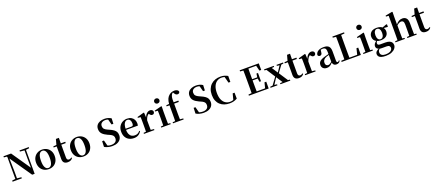

<svg xmlns="http://www.w3.org/2000/svg" viewBox="158 -2918 11936 5265"><g transform="rotate(-20 6125.5 -285.5)"><path d="M38.2 0V-32.6L143.5 -47.3H171.3L308.2 -32.6V0ZM135.4 0V-713.4H172.6L183.1 -260.5V0ZM509.4 -707.9V-740.5H779.8V-707.9L674.8 -694.2H648.1ZM608.8 3.6 161.7 -646.1 159 -649.2 125.1 -700.4 41.5 -707.9V-740.5H263.8L662.2 -159.6L643 -152.8L639.8 -449.6V-740.5H681.4V3.6Z M1093 16.2Q1013.7 16.2 952.5 -18.3Q891.3 -52.8 856.5 -117Q821.6 -181.2 821.6 -269.8Q821.6 -359.1 858.8 -422Q896 -484.9 957.9 -518.4Q1019.8 -551.9 1093 -551.9Q1167.1 -551.9 1229.1 -518.8Q1291 -485.6 1328.2 -422.7Q1365.4 -359.8 1365.4 -269.8Q1365.4 -180.5 1330 -116.3Q1294.6 -52 1233.4 -17.9Q1172.2 16.2 1093 16.2ZM1093 -17.5Q1154 -17.5 1187.4 -80.1Q1220.7 -142.6 1220.7 -268.1Q1220.7 -394.2 1187.4 -456.1Q1154 -518 1093 -518Q1032.7 -518 999 -456.1Q965.2 -394.2 965.2 -268.1Q965.2 -142.6 999 -80.1Q1032.7 -17.5 1093 -17.5Z M1573.4 -496.1V-535.7H1770.2V-496.1ZM1649.1 16.2Q1577.7 16.2 1541.1 -19.3Q1504.5 -54.8 1504.5 -131.7Q1504.5 -159.8 1505 -182.4Q1505.5 -205 1505.5 -234.7V-496.1H1418V-527.5L1527.7 -538L1509.1 -525.2L1555.5 -695.8H1642.3L1640.2 -519.3V-508.7V-123.8Q1640.2 -81.6 1657.7 -62.3Q1675.2 -43 1706.3 -43Q1726.4 -43 1742 -50.4Q1757.7 -57.9 1777.7 -72.5L1793.2 -56Q1771.7 -21.1 1736.3 -2.5Q1700.9 16.2 1649.1 16.2Z M2106 16.2Q2026.7 16.2 1965.5 -18.3Q1904.3 -52.8 1869.5 -117Q1834.6 -181.2 1834.6 -269.8Q1834.6 -359.1 1871.8 -422Q1909 -484.9 1970.9 -518.4Q2032.8 -551.9 2106 -551.9Q2180.1 -551.9 2242.1 -518.8Q2304 -485.6 2341.2 -422.7Q2378.4 -359.8 2378.4 -269.8Q2378.4 -180.5 2343 -116.3Q2307.6 -52 2246.4 -17.9Q2185.2 16.2 2106 16.2ZM2106 -17.5Q2167 -17.5 2200.4 -80.1Q2233.7 -142.6 2233.7 -268.1Q2233.7 -394.2 2200.4 -456.1Q2167 -518 2106 -518Q2045.7 -518 2012 -456.1Q1978.2 -394.2 1978.2 -268.1Q1978.2 -142.6 2012 -80.1Q2045.7 -17.5 2106 -17.5Z M2945.2 18.6Q2884 18.6 2822.9 2.6Q2761.8 -13.4 2719.8 -40.5L2726.3 -205H2778.6L2829.3 -15.7L2767.7 -42.2L2756.7 -79.5Q2806.1 -45 2843.9 -33.5Q2881.7 -21.9 2932 -21.9Q3008.5 -21.9 3051.5 -56.5Q3094.5 -91.1 3094.5 -153.9Q3094.5 -188.8 3083 -213.7Q3071.6 -238.6 3045.4 -258.7Q3019.2 -278.8 2974.1 -298.2L2927.9 -318.1Q2831.7 -361.1 2781.4 -415.2Q2731.1 -469.3 2731.1 -554.7Q2731.1 -621.1 2764.5 -666.5Q2797.9 -711.9 2856.4 -735.7Q2914.9 -759.4 2990.3 -759.4Q3048.7 -759.4 3097.6 -744.7Q3146.5 -730 3185.7 -703.2L3178.8 -546.8H3125.9L3077.4 -727.2L3143.4 -699.2L3151 -659.2Q3108.8 -692.9 3078.3 -706.1Q3047.7 -719.3 3005.9 -719.3Q2939.3 -719.3 2897.4 -687.2Q2855.5 -655 2855.5 -595.7Q2855.5 -542.1 2885.4 -510Q2915.3 -478 2970.1 -453.7L3020 -431.6Q3095.3 -399.1 3139.7 -365.9Q3184.2 -332.7 3203.5 -293Q3222.8 -253.2 3222.8 -198.1Q3222.8 -133.4 3190 -84.5Q3157.2 -35.6 3095.2 -8.5Q3033.3 18.6 2945.2 18.6Z M3581.2 16.2Q3500.8 16.2 3438.2 -16.5Q3375.6 -49.1 3340.1 -113Q3304.6 -176.9 3304.6 -268.8Q3304.6 -358.8 3342.6 -422.2Q3380.5 -485.7 3442.2 -518.8Q3503.9 -551.9 3574.4 -551.9Q3648.1 -551.9 3698.5 -522.5Q3748.8 -493.1 3774.6 -443.2Q3800.4 -393.3 3800.4 -330.9Q3800.4 -296.1 3793.7 -270.2H3363.1V-304.6H3618.4Q3650.5 -304.6 3661.9 -322.2Q3673.3 -339.8 3673.3 -380.4Q3673.3 -446.3 3645.2 -482.2Q3617.1 -518 3569.1 -518Q3535.7 -518 3507.6 -492.9Q3479.6 -467.8 3463.1 -416Q3446.7 -364.1 3446.7 -282.7Q3446.7 -200.5 3469.9 -148.2Q3493 -95.8 3533.8 -71.7Q3574.5 -47.5 3626.4 -47.5Q3679.4 -47.5 3715.9 -67.7Q3752.3 -87.9 3779.2 -123.2L3797.1 -109.9Q3765.6 -49.8 3710.7 -16.8Q3655.7 16.2 3581.2 16.2Z M3872.2 0V-29.9L3980.3 -41.2H4066.8L4177.2 -29.9V0ZM3943.2 0Q3944.9 -25.5 3945.4 -67.4Q3945.9 -109.4 3946.4 -154.8Q3946.9 -200.3 3946.9 -234.8V-310.2Q3946.9 -360.7 3946 -394.1Q3945.2 -427.5 3943.2 -463.8L3865.1 -470.7V-495.2L4061.2 -550.4L4074.2 -541.7L4081.6 -398.7V-397.7V-234.8Q4081.6 -200.3 4082.1 -154.8Q4082.6 -109.4 4083.1 -67.4Q4083.6 -25.5 4084.6 0ZM4081.4 -320.2 4048.3 -380.9H4075.4Q4090 -435.6 4116.6 -473.9Q4143.3 -512.2 4176.4 -532.1Q4209.5 -551.9 4242.6 -551.9Q4276.2 -551.9 4301.4 -536.8Q4326.7 -521.7 4333.7 -484.5Q4332.9 -453.2 4317.2 -432.6Q4301.4 -411.9 4267.2 -411.9Q4242.5 -411.9 4224.2 -425.8Q4206 -439.6 4186.8 -464.4L4163.8 -490.9L4200.4 -485.1Q4157.5 -463.1 4129.2 -424.7Q4100.9 -386.2 4081.4 -320.2Z M4376.2 0V-29.9L4482.8 -40.2H4544.8L4652.8 -29.9V0ZM4446.6 0Q4447.6 -25.5 4448.3 -67.4Q4448.9 -109.4 4449.4 -154.8Q4449.9 -200.3 4449.9 -234.8V-308Q4449.9 -358.3 4449.3 -394.3Q4448.6 -430.4 4446.6 -466.2L4367.5 -472.9V-497.4L4575.1 -550.4L4587.8 -541.7L4584.4 -387.9V-234.8Q4584.4 -200.3 4584.9 -154.8Q4585.4 -109.4 4586.2 -67.4Q4587.1 -25.5 4588.1 0ZM4511.8 -655Q4480.6 -655 4458 -675.4Q4435.5 -695.9 4435.5 -728.8Q4435.5 -760.3 4458 -780.9Q4480.6 -801.4 4511.8 -801.4Q4543.5 -801.4 4565.9 -780.9Q4588.3 -760.3 4588.3 -728.8Q4588.3 -695.9 4565.9 -675.4Q4543.5 -655 4511.8 -655Z M4720.1 0V-29.9L4833.4 -40.2H4917.5L5030.6 -29.9V0ZM4795.1 0Q4797.1 -58.2 4797.7 -117.4Q4798.4 -176.6 4798.4 -234.8V-496.1H4714.4V-527.5L4845.5 -541.2L4798.1 -516.1L4798.8 -526.6Q4806.5 -621.9 4831.2 -677Q4856 -732.1 4893.3 -765.3Q4931.1 -800.3 4972.7 -815.2Q5014.3 -830 5057.8 -830Q5099.8 -830 5133.9 -814.6Q5167.9 -799.1 5177.1 -763.3Q5176.1 -737.6 5159.5 -721Q5142.9 -704.5 5112.2 -704.5Q5086.4 -704.5 5065.3 -718.9Q5044.2 -733.4 5023.9 -768.6L4998.9 -808V-817H5045.9V-808.7Q5021 -805.2 5000.6 -792Q4980.1 -778.7 4968.3 -761Q4951.5 -734 4942.6 -699.4Q4933.7 -664.8 4932 -618.6Q4930.4 -572.4 4933.1 -511.3V-234.8Q4933.1 -176.6 4934.1 -117.4Q4935.1 -58.2 4936.8 0ZM4866.6 -496.1V-535.7H5070V-496.1Z M5615.2 18.6Q5554 18.6 5492.9 2.6Q5431.8 -13.4 5389.8 -40.5L5396.3 -205H5448.6L5499.3 -15.7L5437.7 -42.2L5426.7 -79.5Q5476.1 -45 5513.9 -33.5Q5551.7 -21.9 5602 -21.9Q5678.5 -21.9 5721.5 -56.5Q5764.5 -91.1 5764.5 -153.9Q5764.5 -188.8 5753 -213.7Q5741.6 -238.6 5715.4 -258.7Q5689.2 -278.8 5644.1 -298.2L5597.9 -318.1Q5501.7 -361.1 5451.4 -415.2Q5401.1 -469.3 5401.1 -554.7Q5401.1 -621.1 5434.5 -666.5Q5467.9 -711.9 5526.4 -735.7Q5584.9 -759.4 5660.3 -759.4Q5718.7 -759.4 5767.6 -744.7Q5816.5 -730 5855.7 -703.2L5848.8 -546.8H5795.9L5747.4 -727.2L5813.4 -699.2L5821 -659.2Q5778.8 -692.9 5748.3 -706.1Q5717.7 -719.3 5675.9 -719.3Q5609.3 -719.3 5567.4 -687.2Q5525.5 -655 5525.5 -595.7Q5525.5 -542.1 5555.4 -510Q5585.3 -478 5640.1 -453.7L5690 -431.6Q5765.3 -399.1 5809.7 -365.9Q5854.2 -332.7 5873.5 -293Q5892.8 -253.2 5892.8 -198.1Q5892.8 -133.4 5860 -84.5Q5827.2 -35.6 5765.2 -8.5Q5703.3 18.6 5615.2 18.6Z M6371.5 18.6Q6288.6 18.6 6218.4 -5.3Q6148.1 -29.2 6095.5 -77.6Q6042.9 -126.1 6013.7 -197.7Q5984.6 -269.4 5984.6 -364.6Q5984.6 -461.1 6014.4 -534.9Q6044.2 -608.8 6097.3 -659Q6150.4 -709.1 6221 -734.3Q6291.6 -759.4 6372.2 -759.4Q6440 -759.4 6489.5 -745Q6538.9 -730.5 6587.2 -703L6585.4 -528.3H6531.2L6478.9 -727.8L6550.9 -703.5V-670Q6512.2 -697.9 6475.8 -710.1Q6439.3 -722.2 6395.1 -722.2Q6320.8 -722.2 6261.7 -683.8Q6202.7 -645.4 6168.5 -567Q6134.2 -488.7 6134.2 -369.8Q6134.2 -250.8 6168.7 -172.7Q6203.1 -94.6 6262.3 -56.7Q6321.4 -18.7 6396.4 -18.7Q6439.8 -18.7 6477.8 -31.5Q6515.8 -44.3 6556.6 -74.1V-38.4L6486.7 -15.3L6538.5 -212.2H6592.6L6594.7 -39.3Q6547.1 -11.2 6493.2 3.7Q6439.3 18.6 6371.5 18.6Z M6934.1 0V-32.6L7087.2 -47.3H7101.6V0ZM7027.6 0Q7029.6 -85.2 7030 -171.8Q7030.4 -258.5 7030.4 -346.1V-393.6Q7030.4 -481.3 7030 -567.7Q7029.6 -654.1 7027.6 -740.5H7175.3Q7173.6 -655.6 7173.1 -567.7Q7172.6 -479.8 7172.6 -387.2V-359.2Q7172.6 -263 7173.1 -174.8Q7173.6 -86.6 7175.3 0ZM7101.6 0V-37.4H7484.3L7412.6 -3.7L7461.5 -198.6H7512.9L7511.9 0ZM7101.6 -359.5V-394.7H7347.6V-359.5ZM7336.8 -258.7 7321.6 -369.7V-390.7L7336.8 -500.1H7381.7V-258.7ZM6934.1 -707.9V-740.5H7101.6V-694.2H7087.2ZM7440.8 -548 7393.4 -738.1 7463.9 -702.9H7101.6V-740.5H7492L7493.7 -548Z M7566 0V-29.9L7654.5 -39.9H7683.6L7767.3 -29.9V0ZM7611.7 0 7839.4 -311.7 7861.2 -291.7H7856.5L7761.3 -146L7667.4 0ZM7854.6 0V-29.9L7992.4 -40.2H8029.6L8143.2 -29.9V0ZM7873.1 -239.8 7851.2 -261.5H7856.8L7946.3 -399.1L8036 -535.7H8090.7ZM7953.1 0 7802.7 -231.4 7606.1 -535.7H7758.8L7904 -315.2L8110.5 0ZM7571.5 -506V-535.7H7854.8V-506L7746.7 -494.8H7680.2ZM7934.9 -506V-535.7H8126.3V-506L8049.2 -495.5H8021Z M8318.4 -496.1V-535.7H8515.2V-496.1ZM8394.1 16.2Q8322.7 16.2 8286.1 -19.3Q8249.5 -54.8 8249.5 -131.7Q8249.5 -159.8 8250 -182.4Q8250.5 -205 8250.5 -234.7V-496.1H8163V-527.5L8272.7 -538L8254.1 -525.2L8300.5 -695.8H8387.3L8385.2 -519.3V-508.7V-123.8Q8385.2 -81.6 8402.7 -62.3Q8420.2 -43 8451.3 -43Q8471.4 -43 8487 -50.4Q8502.7 -57.9 8522.7 -72.5L8538.2 -56Q8516.7 -21.1 8481.3 -2.5Q8445.9 16.2 8394.1 16.2Z M8577.2 0V-29.9L8685.3 -41.2H8771.8L8882.2 -29.9V0ZM8648.2 0Q8649.9 -25.5 8650.4 -67.4Q8650.9 -109.4 8651.4 -154.8Q8651.9 -200.3 8651.9 -234.8V-310.2Q8651.9 -360.7 8651 -394.1Q8650.2 -427.5 8648.2 -463.8L8570.1 -470.7V-495.2L8766.2 -550.4L8779.2 -541.7L8786.6 -398.7V-397.7V-234.8Q8786.6 -200.3 8787.1 -154.8Q8787.6 -109.4 8788.1 -67.4Q8788.6 -25.5 8789.6 0ZM8786.4 -320.2 8753.3 -380.9H8780.4Q8795 -435.6 8821.6 -473.9Q8848.3 -512.2 8881.4 -532.1Q8914.5 -551.9 8947.6 -551.9Q8981.2 -551.9 9006.4 -536.8Q9031.7 -521.7 9038.7 -484.5Q9037.9 -453.2 9022.2 -432.6Q9006.4 -411.9 8972.2 -411.9Q8947.5 -411.9 8929.2 -425.8Q8911 -439.6 8891.8 -464.4L8868.8 -490.9L8905.4 -485.1Q8862.5 -463.1 8834.2 -424.7Q8805.9 -386.2 8786.4 -320.2Z M9206.6 16.2Q9144.2 16.2 9103.8 -19.4Q9063.3 -54.9 9063.3 -117.6Q9063.3 -161.2 9082 -193.6Q9100.7 -226.1 9145.1 -251.5Q9189.6 -277 9265.4 -297.9Q9304.8 -309.4 9354.4 -322Q9404 -334.6 9444 -344.4V-318.9Q9404 -308.9 9364 -297.6Q9323.9 -286.4 9297.1 -276.7Q9243.3 -254.9 9216.1 -220.6Q9188.8 -186.4 9188.8 -135.9Q9188.8 -90.4 9211.1 -67.9Q9233.3 -45.3 9270 -45.3Q9286.3 -45.3 9304.7 -52.6Q9323.1 -59.9 9347.4 -79.7Q9371.8 -99.4 9405.3 -135.5L9420.8 -82.4H9385.7Q9356.6 -50.6 9331.2 -28.7Q9305.7 -6.8 9276.4 4.7Q9247 16.2 9206.6 16.2ZM9486.1 15.2Q9434.6 15.2 9407.9 -14.2Q9381.2 -43.6 9374.9 -94V-96.5V-381.4Q9374.9 -434.7 9364.8 -464.5Q9354.7 -494.3 9331.6 -506.3Q9308.5 -518.3 9270 -518.3Q9244.4 -518.3 9217.3 -512.2Q9190.2 -506.1 9153.8 -491.2L9216.1 -516.3L9205.9 -439.2Q9203.3 -395.9 9184.6 -378Q9165.8 -360.2 9140.3 -360.2Q9091.1 -360.2 9079.2 -406.5Q9088.9 -473.5 9149.4 -512.7Q9209.9 -551.9 9315.1 -551.9Q9415.4 -551.9 9460.7 -505.9Q9506.1 -459.8 9506.1 -356.2V-94.8Q9506.1 -60.3 9514.8 -47Q9523.6 -33.8 9539.7 -33.8Q9551.3 -33.8 9561.3 -40.9Q9571.3 -48.1 9584.7 -67.2L9601.9 -53.4Q9584 -17.5 9556.2 -1.1Q9528.4 15.2 9486.1 15.2Z M9640.1 0 9640.8 -32.6 9793.2 -47.3H9808.3L9807.6 0ZM9733.6 0Q9735.6 -85.2 9736 -169.1Q9736.4 -253.1 9736.4 -325.6V-393.6Q9736.4 -481.3 9736 -568.1Q9735.6 -654.9 9733.6 -740.5H9881.3Q9879.6 -655.6 9879.1 -569.2Q9878.6 -482.9 9878.6 -399.7V-337.1Q9878.6 -257.9 9879.1 -172.3Q9879.6 -86.6 9881.3 0ZM9807.6 0 9808.3 -37.4H10170.6L10100.4 -4.7L10151.3 -214H10202.3L10201.3 0ZM9640.1 -707.9V-740.5H9981.3V-707.9L9826.1 -694.2H9793.2Z M10276.2 0V-29.9L10382.8 -40.2H10444.8L10552.8 -29.9V0ZM10346.6 0Q10347.6 -25.5 10348.3 -67.4Q10348.9 -109.4 10349.4 -154.8Q10349.9 -200.3 10349.9 -234.8V-308Q10349.9 -358.3 10349.3 -394.3Q10348.6 -430.4 10346.6 -466.2L10267.5 -472.9V-497.4L10475.1 -550.4L10487.8 -541.7L10484.4 -387.9V-234.8Q10484.4 -200.3 10484.9 -154.8Q10485.4 -109.4 10486.2 -67.4Q10487.1 -25.5 10488.1 0ZM10411.8 -655Q10380.6 -655 10358 -675.4Q10335.5 -695.9 10335.5 -728.8Q10335.5 -760.3 10358 -780.9Q10380.6 -801.4 10411.8 -801.4Q10443.5 -801.4 10465.9 -780.9Q10488.3 -760.3 10488.3 -728.8Q10488.3 -695.9 10465.9 -675.4Q10443.5 -655 10411.8 -655Z M10840.8 259.3Q10754.7 259.3 10705.2 241.5Q10655.8 223.8 10635.5 193.9Q10615.2 164.1 10615.2 128Q10615.2 85.1 10649.1 50.6Q10682.9 16.2 10751.3 -7.2L10754.4 -0.8Q10726.7 27 10712.3 49.7Q10697.9 72.4 10697.9 106.1Q10697.9 160.8 10735.7 189.4Q10773.5 218 10841.1 218Q10943.2 218 10994.3 184.5Q11045.4 151 11045.4 95.5Q11045.4 68.3 11024.4 44.8Q11003.4 21.2 10948.8 21.2H10833.7Q10795.6 21.2 10772.6 19.9Q10749.7 18.5 10728.4 11.6V8.1Q10646.1 -15.7 10646.1 -88.6Q10646.1 -123.2 10667.3 -157.2Q10688.5 -191.1 10742.2 -227.3V-236.3L10761.8 -226.5Q10742.3 -202.1 10732.8 -184.1Q10723.3 -166 10723.3 -143Q10723.3 -118.4 10740.9 -104.7Q10758.6 -91 10798.8 -91H10945.1Q11020.5 -91 11066.2 -72.5Q11111.8 -54 11132.9 -21.1Q11153.9 11.8 11153.9 55.3Q11153.9 106.6 11117.4 153.4Q11081 200.2 11011 229.8Q10941 259.3 10840.8 259.3ZM10858.3 -189.2Q10786.3 -189.2 10737.3 -212.6Q10688.4 -236.1 10663.6 -276.7Q10638.8 -317.3 10638.8 -369.1Q10638.8 -449.4 10694.6 -500.6Q10750.5 -551.9 10859.1 -551.9Q10917.8 -551.9 10960.7 -536.6Q11003.6 -521.4 11029.6 -494L11033.7 -489.8Q11077.9 -443.3 11077.9 -369.1Q11077.9 -317.3 11052.9 -276.7Q11028 -236.1 10979.4 -212.6Q10930.8 -189.2 10858.3 -189.2ZM10858.1 -220.4Q10905.1 -220.4 10931.1 -260.8Q10957.1 -301.2 10957.1 -369.4Q10957.1 -441.2 10930.8 -481Q10904.4 -520.7 10859.3 -520.7Q10813 -520.7 10786.8 -480.5Q10760.5 -440.2 10760.5 -369.1Q10760.5 -300.9 10785.9 -260.6Q10811.3 -220.4 10858.1 -220.4ZM10996.2 -482.9V-498.4H11002.2L11144.6 -550.8L11162 -539.8V-469.9Z M11212.2 0V-29.9L11317.8 -40.2H11381.6L11486 -29.9V0ZM11283.1 0Q11284.1 -25.5 11284.6 -67.4Q11285.1 -109.4 11285.6 -154.8Q11286.1 -200.3 11286.1 -234.8V-747.8L11208 -753.3V-780.3L11407.6 -819L11421.4 -810L11418.4 -650.9V-442.8L11420.8 -429.3V-234.8Q11420.8 -200.3 11421.3 -154.8Q11421.8 -109.4 11422.7 -67.4Q11423.6 -25.5 11424.6 0ZM11558 0V-29.9L11661.9 -40.2H11724.2L11832.6 -29.9V0ZM11626.5 0Q11628.2 -25.5 11628.7 -66.9Q11629.2 -108.4 11629.7 -153.8Q11630.2 -199.3 11630.2 -234.8V-369.8Q11630.2 -433.2 11608.6 -458.7Q11587 -484.2 11550.5 -484.2Q11517.4 -484.2 11475.6 -460.7Q11433.8 -437.1 11388.2 -384.1L11359.3 -426.7H11400.3Q11451.9 -493.2 11501 -522.6Q11550.2 -551.9 11609.5 -551.9Q11680.8 -551.9 11722.9 -506.5Q11764.9 -461.1 11764.9 -358.8V-234.8Q11764.9 -199.3 11765.4 -153.8Q11765.9 -108.4 11766.6 -66.9Q11767.2 -25.5 11768.2 0Z M12027.4 -496.1V-535.7H12224.2V-496.1ZM12103.1 16.2Q12031.7 16.2 11995.1 -19.3Q11958.5 -54.8 11958.5 -131.7Q11958.5 -159.8 11959 -182.4Q11959.5 -205 11959.5 -234.7V-496.1H11872V-527.5L11981.7 -538L11963.1 -525.2L12009.5 -695.8H12096.3L12094.2 -519.3V-508.7V-123.8Q12094.2 -81.6 12111.7 -62.3Q12129.2 -43 12160.3 -43Q12180.4 -43 12196 -50.4Q12211.7 -57.9 12231.7 -72.5L12247.2 -56Q12225.7 -21.1 12190.3 -2.5Q12154.9 16.2 12103.1 16.2Z"/></g></svg>

Font: Noto Serif SC ExtraLight
Style: Regular
Weight: 200
Designer: Ryoko NISHIZUKA 西塚涼子 (kana & ideographs); Frank Grießhammer (Latin, Greek & Cyrillic); Wenlong ZHANG 张文龙 (bopomofo); San
Foundry: Adobe
Version: Version 2.002-H1;hotconv 1.1.0;makeotfexe 2.6.0